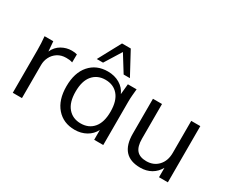

<svg xmlns="http://www.w3.org/2000/svg" viewBox="-115 -1114 1769 1485"><g transform="rotate(30 770.0 -372.0)"><path d="M77 0V-381Q77 -411 75.5 -442Q74 -473 71 -502H149L156 -414Q178 -463 220.5 -487Q263 -511 310 -511Q339 -511 358 -505L357 -433Q343 -438 330 -439.5Q317 -441 301 -441Q256 -441 224 -420Q192 -399 175.5 -366Q159 -333 159 -296V0Z M633 9Q532 9 471.5 -60.5Q411 -130 411 -251Q411 -373 471.5 -442Q532 -511 633 -511Q693 -511 739 -484Q785 -457 806 -409L815 -502H893Q890 -473 887.5 -443.5Q885 -414 885 -386V0H804V-88Q781 -42 735.5 -16.5Q690 9 633 9ZM649 -57Q721 -57 763 -106.5Q805 -156 805 -251Q805 -347 763 -396.5Q721 -446 649 -446Q578 -446 535.5 -396.5Q493 -347 493 -251Q493 -156 535.5 -106.5Q578 -57 649 -57ZM509 -551 618 -753H696L805 -551H749L657 -699L565 -551Z M1219 9Q1039 9 1039 -190V-502H1120V-192Q1120 -123 1148 -90.5Q1176 -58 1235 -58Q1300 -58 1340.5 -101.5Q1381 -145 1381 -216V-502H1462V0H1383V-84Q1358 -39 1316 -15Q1274 9 1219 9Z"/></g></svg>

Font: Mulish
Style: Regular
Weight: 400
Designer: Vernon Adams
Foundry: Vernon Adams
Version: Version 3.603; ttfautohint (v1.8.3)